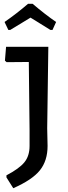

<svg xmlns="http://www.w3.org/2000/svg" viewBox="-20 -889 361 1013"><path d="M24 -731 4 -773Q69 -818 128 -869H152Q219 -812 276 -773L257 -731H246Q164 -781 141 -796Q100 -771 34 -731ZM235 -642 229 -212 231 -119Q231 -41 190.5 9.5Q150 60 50 104L14 47V36Q81 1 108.5 -32.5Q136 -66 136 -119V-202L132 -562L15 -561L6 -569L12 -642Z"/></svg>

Font: Alegreya Sans Medium
Style: Regular
Weight: 500
Designer: Juan Pablo del Peral
Foundry: Huerta Tipografica
Version: Version 2.007